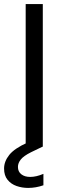

<svg xmlns="http://www.w3.org/2000/svg" viewBox="-52 -720 304 942"><path d="M74 0V-700H158V0ZM86 202Q56 202 29 192.5Q2 183 -15 162Q-32 141 -32 107Q-32 72 -6.5 40Q19 8 84 -21L137 -44L158 -1L100 27Q64 45 50 62.5Q36 80 36 99Q36 122 52.5 135Q69 148 96 148Q126 148 161 133V189Q124 202 86 202Z"/></svg>

Font: DeepMind Sans
Style: Regular
Weight: 400
Designer: Jonny Pinhorn / Modifications: Colophon Foundry
Foundry: Colophon Foundry
Version: Version 1.002; ttfautohint (v1.8.2)